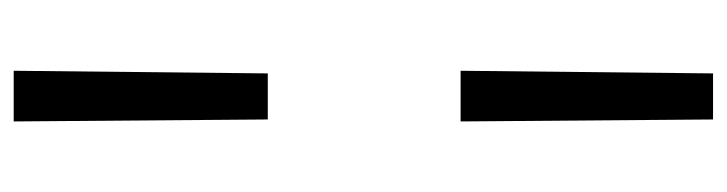

<svg xmlns="http://www.w3.org/2000/svg" viewBox="-414 -386 1071 283"><g transform="rotate(-90 121.5 -244.5)"><path d="M84 -759.8 86.9 -385.3H154.8L158.7 -759.8ZM84 -101.1 86.9 271H154.8L158.7 -101.1Z"/></g></svg>

Font: Parastoo
Style: Regular
Weight: 400
Foundry: Saber Rastikerdar (saber.rastikerdar@gmail.com)
Version: Version 2.0.1